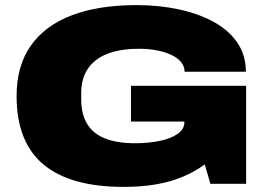

<svg xmlns="http://www.w3.org/2000/svg" viewBox="-20 -720 1052 752"><path d="M464 12Q255 12 150 -76Q45 -164 45 -344Q45 -462 100.5 -541Q156 -620 261 -660Q366 -700 514 -700Q602 -700 679.5 -683.5Q757 -667 816.5 -634.5Q876 -602 909.5 -553Q943 -504 943 -439H703Q703 -460 689 -477Q675 -494 650 -505.5Q625 -517 593 -523Q561 -529 525 -529Q468 -529 425.5 -517.5Q383 -506 354.5 -483.5Q326 -461 312 -429Q298 -397 298 -356V-332Q298 -273 321.5 -234.5Q345 -196 392 -177.5Q439 -159 510 -159Q561 -159 605 -168Q649 -177 675.5 -195.5Q702 -214 702 -240V-244H493V-384H944V0H804L782 -76Q742 -47 694 -27Q646 -7 589 2.5Q532 12 464 12Z"/></svg>

Font: Archivo SemiBold Expanded Black
Style: Regular
Weight: 900
Width: 7
Version: Version 2.001